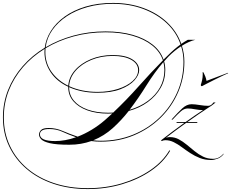

<svg xmlns="http://www.w3.org/2000/svg" viewBox="-129 -945 1574 1308"><path d="M1030 82Q985 160 899.5 218.5Q814 277 703 310Q592 343 469 343Q342 343 236 307.5Q130 272 53 206.5Q-24 141 -66.5 52Q-109 -37 -109 -145Q-109 -244 -74 -332Q-39 -420 25 -493.5Q89 -567 176 -620Q183 -679 217.5 -734Q252 -789 311.5 -832Q371 -875 454 -900Q537 -925 641 -925Q754 -925 849 -890Q944 -855 1010.5 -792Q1077 -729 1106 -646Q1129 -662 1151 -674H1202Q1159 -664 1110 -633Q1127 -581 1127 -524Q1127 -416 1085 -318Q1043 -220 966 -144Q889 -68 785 -24Q681 20 558 20Q524 20 493 16Q459 28 422 34.5Q385 41 343 41Q255 41 211 30.5Q167 20 152 4Q137 -12 137 -28Q137 -45 150.5 -59Q164 -73 203 -73Q252 -73 298 -53Q344 -33 400 -14Q447 -32 494.5 -60.5Q542 -89 586 -127Q610 -148 636 -172Q622 -171 608 -171Q526 -171 465 -193.5Q404 -216 370 -256Q336 -296 336 -350V-354Q258 -390 216 -453Q174 -516 174 -590Q174 -601 175 -612Q90 -560 27.5 -487.5Q-35 -415 -69 -328.5Q-103 -242 -103 -145Q-103 -39 -61 49.5Q-19 138 57 202.5Q133 267 238 302Q343 337 469 337Q590 337 700 304.5Q810 272 895 214Q980 156 1025 79ZM590 -731Q694 -731 775.5 -707.5Q857 -684 911 -641Q965 -598 985 -539Q1000 -554 1014 -567Q1059 -612 1101 -642Q1073 -725 1007 -787Q941 -849 847 -884Q753 -919 639 -919Q547 -919 467.5 -897Q388 -875 327 -835Q266 -795 228 -741Q190 -687 182 -623Q268 -674 371.5 -702.5Q475 -731 590 -731ZM639 -570Q725 -570 772 -541Q819 -512 819 -467Q819 -434 787 -398Q755 -362 692 -337.5Q629 -313 535 -313Q479 -313 430.5 -323Q382 -333 342 -351V-350Q342 -298 375 -259Q408 -220 468 -198.5Q528 -177 608 -177Q625 -177 642 -178Q732 -263 815.5 -357Q899 -451 981 -534Q961 -593 908 -635.5Q855 -678 774 -701.5Q693 -725 590 -725Q475 -725 371 -696.5Q267 -668 181 -616Q180 -603 180 -590Q180 -515 222 -455.5Q264 -396 336 -361Q340 -419 381.5 -466.5Q423 -514 490.5 -542Q558 -570 639 -570ZM997 -468Q997 -402 965.5 -346.5Q934 -291 878 -250Q822 -209 748 -189Q698 -125 639 -72Q580 -19 506 11Q532 14 558 14Q675 14 777.5 -27.5Q880 -69 957 -143Q1034 -217 1077.5 -314.5Q1121 -412 1121 -524Q1121 -579 1105 -630Q1060 -601 1020 -561Q1005 -545 989 -527Q997 -499 997 -468ZM639 -564Q559 -564 492.5 -536.5Q426 -509 385.5 -462Q345 -415 342 -358Q383 -339 432 -329Q481 -319 536 -319Q612 -319 674.5 -339Q737 -359 774.5 -393Q812 -427 812 -467Q812 -511 765 -537.5Q718 -564 639 -564ZM991 -468Q991 -496 984 -522Q923 -451 869 -364Q815 -277 754 -197Q825 -218 878.5 -257.5Q932 -297 961.5 -350.5Q991 -404 991 -468ZM143 -30Q143 16 247 16Q315 16 389 -10Q338 -28 297 -47Q256 -66 207 -66Q143 -66 143 -30ZM1217 -114 1213 -108H1139Q1065 -55 1001 -6Q1013 -11 1028 -11Q1061 -11 1089 4Q1117 19 1143.5 41Q1170 63 1197 85Q1224 107 1254.5 122Q1285 137 1323 137Q1364 137 1393 102L1395 104Q1379 126 1354.5 135.5Q1330 145 1309 145Q1267 145 1232.5 131.5Q1198 118 1167.5 98Q1137 78 1109.5 57.5Q1082 37 1054.5 23.5Q1027 10 997 10Q984 10 973 16L968 11Q1002 -16 1043 -46.5Q1084 -77 1127 -108H1072L1076 -114H1136Q1197 -158 1254 -195Q1228 -195 1200 -200.5Q1172 -206 1150 -206Q1125 -206 1102.5 -186Q1080 -166 1056 -140L1047 -130H1039L1048 -140Q1082 -178 1112.5 -206.5Q1143 -235 1176 -235Q1198 -235 1231 -229.5Q1264 -224 1289 -224Q1310 -224 1325 -247H1340Q1325 -234 1312.5 -225.5Q1300 -217 1290 -211Q1259 -191 1222.5 -166Q1186 -141 1148 -114ZM1424 -449 1425 -446Q1413 -441 1386.5 -428.5Q1360 -416 1330.5 -401Q1301 -386 1277.5 -374Q1254 -362 1247 -358Q1239 -358 1239 -367Q1244 -381 1248 -400Q1252 -419 1252 -436Q1252 -440 1252 -443.5Q1252 -447 1251 -451Q1251 -453 1254 -453Q1257 -453 1258 -450Q1265 -436 1270 -423Q1275 -410 1278 -394Z"/></svg>

Font: Ballet 72pt
Style: Regular
Weight: 400
Designer: Maximiliano R. Sproviero
Foundry: Omnibus-Type
Version: Version 1.100; ttfautohint (v1.8.3)